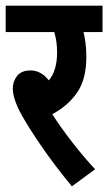

<svg xmlns="http://www.w3.org/2000/svg" viewBox="-20 -642 381 676"><path d="M315 -46 233 14Q172 -60 126 -127Q80 -194 57 -236Q25 -293 25 -331Q25 -355 40 -374.5Q55 -394 88 -394Q124 -394 152 -359Q181 -394 181 -457Q181 -497 171 -529H0V-622H341V-529H274Q278 -513 281 -491.5Q284 -470 284 -442Q284 -363 251.5 -316Q219 -269 164 -240Q192 -196 232.5 -143.5Q273 -91 315 -46Z"/></svg>

Font: Noto Sans ExtraCondensed SemiBold
Style: Regular
Weight: 600
Width: 2
Designer: Monotype Design Team
Foundry: Monotype Imaging Inc.
Version: Version 2.013; ttfautohint (v1.8.4.7-5d5b)